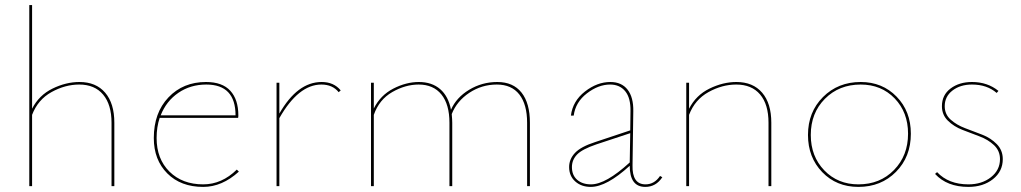

<svg xmlns="http://www.w3.org/2000/svg" viewBox="-20 -731 4008 754"><path d="M292 -409Q357 -409 393 -367Q429 -325 429 -249V0H418V-249Q418 -320 385 -359.5Q352 -399 291 -399Q236 -399 182.5 -369.5Q129 -340 106 -280V0H95V-711H106V-304Q133 -357 186 -383Q239 -409 292 -409Z M910 -65 918 -57Q852 3 778 3Q690 3 637 -50Q584 -103 584 -189Q584 -288 641.5 -348.5Q699 -409 789 -409Q853 -409 884.5 -374.5Q916 -340 916 -278Q916 -271 915 -268H607Q595 -232 595 -189Q595 -107 645.5 -57Q696 -7 778 -7Q851 -7 910 -65ZM790 -399Q728 -399 680.5 -366.5Q633 -334 611 -278H905Q905 -399 790 -399Z M1243 -409Q1291 -409 1318 -376L1310 -369Q1286 -399 1242 -399Q1152 -399 1077 -267V0H1066V-406H1077V-285Q1148 -409 1243 -409Z M1933 -409Q1995 -409 2028 -367.5Q2061 -326 2061 -249V0H2050V-249Q2050 -321 2019.5 -360Q1989 -399 1931 -399Q1872 -399 1823 -366.5Q1774 -334 1754 -283Q1756 -261 1756 -249V0H1745V-249Q1745 -321 1713.5 -360Q1682 -399 1624 -399Q1572 -399 1520.5 -369.5Q1469 -340 1448 -280V0H1437V-406H1448V-305Q1474 -357 1524.5 -383Q1575 -409 1625 -409Q1676 -409 1708.5 -381Q1741 -353 1751 -300Q1772 -348 1822.5 -378.5Q1873 -409 1933 -409Z M2572 -40 2581 -35Q2556 3 2514 3Q2453 3 2453 -80Q2362 3 2300 3Q2263 3 2239 -18.5Q2215 -40 2215 -75Q2215 -106 2238 -130.5Q2261 -155 2317 -173L2455 -219L2456 -294Q2457 -346 2435.5 -372.5Q2414 -399 2376 -399Q2330 -399 2285 -364.5Q2240 -330 2233 -277H2222Q2229 -334 2277 -371.5Q2325 -409 2377 -409Q2421 -409 2444.5 -379Q2468 -349 2467 -294L2464 -82Q2462 -7 2515 -7Q2550 -7 2572 -40ZM2226 -75Q2226 -43 2246.5 -25Q2267 -7 2301 -7Q2359 -7 2453 -93L2455 -208L2322 -164Q2266 -145 2246 -124Q2226 -103 2226 -75Z M2872 -409Q2937 -409 2973 -367Q3009 -325 3009 -249V0H2998V-249Q2998 -321 2965 -360Q2932 -399 2871 -399Q2816 -399 2762.5 -369.5Q2709 -340 2686 -280V0H2675V-406H2686V-304Q2713 -357 2766 -383Q2819 -409 2872 -409Z M3351 3Q3265 3 3209 -55Q3153 -113 3153 -201Q3153 -291 3212 -350Q3271 -409 3360 -409Q3445 -409 3501 -351.5Q3557 -294 3557 -206Q3557 -115 3498.5 -56Q3440 3 3351 3ZM3351 -7Q3436 -7 3491 -63.5Q3546 -120 3546 -206Q3546 -290 3493.5 -344.5Q3441 -399 3360 -399Q3275 -399 3219.5 -343Q3164 -287 3164 -201Q3164 -117 3217 -62Q3270 -7 3351 -7Z M3783 3Q3699 3 3652 -48L3660 -55Q3705 -7 3783 -7Q3836 -7 3871.5 -35Q3907 -63 3907 -106Q3907 -139 3883.5 -161Q3860 -183 3826.5 -195.5Q3793 -208 3759.5 -221Q3726 -234 3702.5 -257Q3679 -280 3679 -314Q3679 -358 3713 -383.5Q3747 -409 3797 -409Q3858 -409 3901 -374L3894 -366Q3856 -399 3797 -399Q3751 -399 3720.5 -375.5Q3690 -352 3690 -314Q3690 -282 3713.5 -261Q3737 -240 3770.5 -227.5Q3804 -215 3837.5 -202Q3871 -189 3894.5 -165Q3918 -141 3918 -106Q3918 -58 3879.5 -27.5Q3841 3 3783 3Z"/></svg>

Font: EauTest Hairline
Style: Regular
Weight: 250
Designer: Christian Thalmann (Catharsis Fonts)
Version: Version 0.001;PS 000.001;hotconv 1.0.88;makeotf.lib2.5.64775